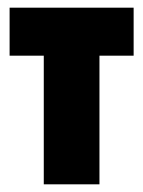

<svg xmlns="http://www.w3.org/2000/svg" viewBox="-20 -480 373 500"><path d="M5 -460V-335H328V-460ZM94 -440V0H239V-440Z"/></svg>

Font: Glinicke Jost Bold
Style: Bold
Weight: 700
Version: Version 3.710